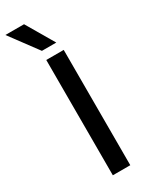

<svg xmlns="http://www.w3.org/2000/svg" viewBox="-264 -930 757 972"><g transform="rotate(-30 114.5 -443.5)"><path d="M183 0H81V-674H183ZM169 -725H85L-35 -887H74Z"/></g></svg>

Font: Hind Vadodara Medium
Style: Regular
Weight: 500
Designer: Hitesh Malaviya
Foundry: Indian Type Foundry
Version: Version 1.001;PS 1.0;hotconv 1.0.86;makeotf.lib2.5.63406; tt